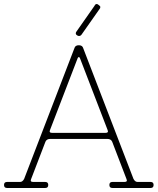

<svg xmlns="http://www.w3.org/2000/svg" viewBox="-30 -935 784 955"><path d="M351 -779 440 -906Q444 -915 451 -915Q456 -915 461 -910Q469 -905 469 -900Q469 -894 465 -890L375 -762Q370 -756 363 -756Q358 -756 354 -759Q347 -763 347 -769Q347 -775 351 -779ZM505 -289 368 -645Q366 -651 362 -651Q358 -651 356 -645L219 -289Q212 -274 230 -274H494Q512 -274 505 -289ZM599 -45 528 -230Q522 -244 504 -244H220Q202 -244 196 -230L125 -45Q118 -30 135 -30H195Q210 -30 210 -15Q210 0 195 0H5Q-10 0 -10 -15Q-10 -30 5 -30H70Q82 -30 90 -45L340 -695Q344 -710 362 -710Q380 -710 384 -695L634 -45Q642 -30 654 -30H719Q734 -30 734 -15Q734 0 719 0H529Q514 0 514 -15Q514 -30 529 -30H589Q606 -30 599 -45Z"/></svg>

Font: ClassicType
Style: Regular
Weight: 400
Version: Version 1.004